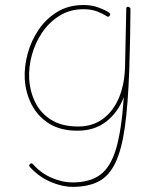

<svg xmlns="http://www.w3.org/2000/svg" viewBox="-20 -517 654 761"><path d="M289.6 -15.6Q347.2 -15.6 388.2 -45.9Q429.2 -76.2 451.7 -130.1Q474.1 -184.1 475.6 -254.4L480.5 -482.4Q480.5 -491.7 489.3 -489.7Q491.7 -489.3 494.1 -487.8Q494.6 -487.3 494.6 -486.8Q497.6 -483.9 497.1 -480.5Q496.6 -417.5 495.6 -361.6Q494.6 -305.7 492.7 -256.3V-252.4Q492.7 -244.6 492.2 -236.8Q487.3 -102.5 474.9 -13.4Q462.4 75.7 437.7 127.7Q413.1 179.7 371.8 201.7Q330.6 223.6 267.6 223.6Q226.1 223.6 179.9 203.6Q133.8 183.6 98.6 145Q92.8 138.2 99.1 132.8Q105.5 127.4 111.3 134.3Q142.6 169.9 185.3 188Q228 206.1 267.1 206.1Q335.9 206.1 377.2 175.8Q418.5 145.5 440.2 72Q461.9 -1.5 470.7 -131.8Q447.8 -71.8 401.4 -35.4Q355 1 286.6 1Q219.2 1 173.8 -27.8Q128.4 -56.6 104.7 -103.8Q81.1 -150.9 78.1 -204.6Q75.7 -252.9 89.6 -304.2Q103.5 -355.5 133.1 -399.2Q162.6 -442.9 207.3 -470Q252 -497.1 310.5 -497.1Q344.2 -497.1 370.4 -487.3Q396.5 -477.5 412.1 -467.3Q419.9 -462.4 415 -455.1Q410.6 -447.8 402.8 -452.6Q388.7 -462.4 365.5 -471.4Q342.3 -480.5 311.5 -480.5Q257.8 -480.5 216.6 -455.1Q175.3 -429.7 147.5 -388.7Q119.6 -347.7 106.4 -299.3Q93.3 -251 95.7 -204.6Q98.6 -153.8 120.1 -110.6Q141.6 -67.4 183.8 -41.5Q226.1 -15.6 289.6 -15.6Z"/></svg>

Font: Mikhak-FD Thin
Style: Regular
Weight: 100
Designer: Amin Abedi
Version: Version 3.2